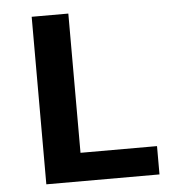

<svg xmlns="http://www.w3.org/2000/svg" viewBox="-49 -706 698 752"><g transform="rotate(-5 300.0 -329.5)"><path d="M103 0V-658.7H247.1V-111.3H547.9V0Z"/></g></svg>

Font: Cousine
Style: Bold
Weight: 700
Monospace: yes
Designer: Steve Matteson
Foundry: Ascender Corporation
Version: Version 1.20